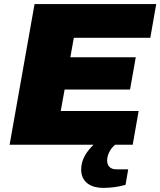

<svg xmlns="http://www.w3.org/2000/svg" viewBox="-20 -708 784 939"><path d="M27 0H437C408 30 377 67 377 121C377 186 428 211 485 211C518 211 561 206 594 196L607 120H547C518 120 504 101 504 77C504 52 517 21 543 0H629L658 -165H277L296 -270H616L644 -428H324L341 -523H715L744 -688H149Z"/></svg>

Font: Archivo Black
Style: Italic
Weight: 900
Italic angle: -10°
Designer: Hector Gatti
Foundry: Omnibus-Type
Version: Version 2.001